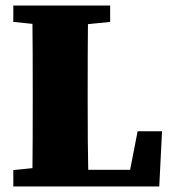

<svg xmlns="http://www.w3.org/2000/svg" viewBox="-20 -672 614 692"><path d="M476 -199H564L554 0H28V-59L97 -66Q98 -146 98 -310V-342Q98 -505 97 -586L28 -593V-652H377V-593L297 -585Q296 -505 296 -342V-311Q296 -143 298 -60H449Z"/></svg>

Font: TypoPRO Source Serif Pro
Style: Regular
Weight: 900
Designer: Frank Grießhammer
Foundry: Adobe Systems Incorporated
Version: Version 1.017;PS 1.0;hotconv 1.0.79;makeotf.lib2.5.61930